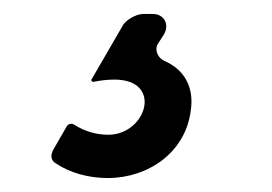

<svg xmlns="http://www.w3.org/2000/svg" viewBox="-20 -31 390 275"><path d="M199 -11H185C175 -11 159 -2 155 7L111 83C110 85 113 87 115 86C125 84 135 83 144 83C214 83 190 162 135 162C118 162 101 157 87 148C83 145 77 146 75 151L56 184C52 192 53 199 60 203C79 216 106 224 134 224C193 224 245 187 253 129C259 93 243 68 215 56C206 52 201 40 206 32L215 18C223 4 215 -11 199 -11Z"/></svg>

Font: Trueno
Style: RoundIt
Weight: 400
Designer: Julieta Ulanovsky, Jasper
Foundry: Julieta Ulanovsky, Cannot Into Space Fonts
Version: Version 3.001